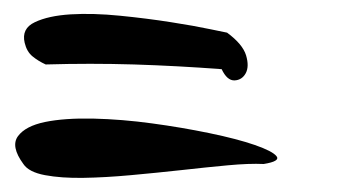

<svg xmlns="http://www.w3.org/2000/svg" viewBox="-20 -385 486 277"><path d="M13.7 -148.4Q-4.9 -173.8 5.9 -188.5Q16.6 -203.1 44.9 -209Q73.2 -214.8 114.7 -213.9Q156.2 -212.9 199.2 -207Q242.2 -201.2 282.2 -192.9Q322.3 -184.6 347.7 -175.8Q373 -167 378.9 -159.7Q384.8 -152.3 360.4 -148.4Q339.8 -149.4 308.6 -146.5Q277.3 -143.6 241.7 -139.6Q206.1 -135.7 168.9 -132.3Q131.8 -128.9 100.1 -128.4Q68.4 -127.9 44.9 -132.3Q21.5 -136.7 13.7 -148.4ZM299.8 -285.2Q236.3 -290 173.3 -292Q110.4 -293.9 45.9 -292Q35.2 -296.9 26.9 -303.7Q18.6 -310.5 15.6 -323.2Q10.7 -343.8 30.3 -353Q49.8 -362.3 82 -364.3Q114.3 -366.2 153.3 -362.3Q192.4 -358.4 226.6 -353Q260.7 -347.7 283.7 -342.8Q306.6 -337.9 307.6 -337.9Q330.1 -321.3 335 -305.2Q339.8 -289.1 334.5 -279.3Q329.1 -269.5 318.4 -269Q307.6 -268.6 299.8 -285.2Z"/></svg>

Font: Give You Glory
Style: Regular
Weight: 400
Designer: Kimberly Geswein
Foundry: Kimberly Geswein
Version: Version 1.002